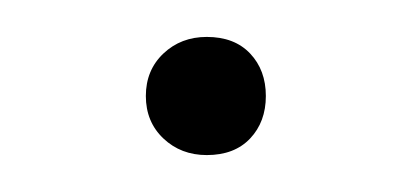

<svg xmlns="http://www.w3.org/2000/svg" viewBox="-20 -74 224 104"><path d="M92 -54Q107 -54 115.5 -45Q124 -36 124 -22Q124 -8 115.5 1Q107 10 92 10Q78 10 68.5 1Q59 -8 59 -22Q59 -36 68.5 -45Q78 -54 92 -54Z"/></svg>

Font: FiraSans
Style: Regular
Weight: 200
Designer: Carrois Corporate & Edenspiekermann AG
Foundry: Carrois Corporate GbR & Edenspiekermann AG
Version: Version 3.106;PS 003.106;hotconv 1.0.70;makeotf.lib2.5.58329